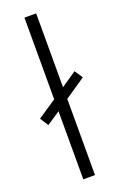

<svg xmlns="http://www.w3.org/2000/svg" viewBox="-154 -804 537 848"><g transform="rotate(-20 114.0 -380.0)"><path d="M82 0V-320L19 -278L-6 -317L82 -376V-760H137V-413L209 -462L234 -424L137 -358V0Z"/></g></svg>

Font: Noto Sans Gurmukhi UI SemiCondensed Light
Style: Regular
Weight: 300
Width: 4
Designer: Jelle Bosma - Monotype Design Team
Foundry: Monotype Imaging Inc.
Version: Version 2.004; ttfautohint (v1.8.4.7-5d5b)